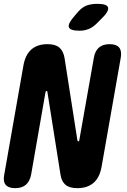

<svg xmlns="http://www.w3.org/2000/svg" viewBox="-41 -970 661 1000"><path d="M81 -629Q91 -685 122.5 -712.5Q154 -740 206 -740Q248 -740 268.5 -722Q289 -704 295 -669L362 -240Q363 -237 364 -235.5Q365 -234 367 -234Q369 -234 370.5 -235.5Q372 -237 372 -240L448 -670Q454 -705 474.5 -722.5Q495 -740 530 -740Q565 -740 579.5 -722.5Q594 -705 588 -670L488 -101Q478 -45 446 -17.5Q414 10 362 10Q320 10 299.5 -8Q279 -26 274 -61L206 -490Q206 -493 204.5 -494.5Q203 -496 201 -496Q199 -496 198 -494.5Q197 -493 196 -490L121 -60Q114 -25 93.5 -7.5Q73 10 38 10Q3 10 -11.5 -7.5Q-26 -25 -19 -60ZM374 -810Q323 -810 317.5 -829Q312 -848 349 -889L367 -910Q390 -935 413.5 -942.5Q437 -950 466 -950Q517 -950 522 -930.5Q527 -911 488 -873L463 -848Q443 -828 421 -819Q399 -810 374 -810Z"/></svg>

Font: Maple Mono NL ExtraBold
Style: Italic
Weight: 800
Italic angle: -10°
Monospace: yes
Designer: subframe7536
Version: Version 7.000